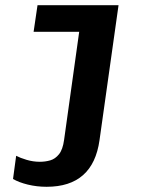

<svg xmlns="http://www.w3.org/2000/svg" viewBox="-20 -531 640 737"><path d="M159 186Q121 186 86.5 177.5Q52 169 30 156L42 67Q57 75 82 82.5Q107 90 133 90Q154 90 173 84.5Q192 79 206.5 61Q221 43 226 6L284 -409H109L124 -511H435L362 7Q337 186 159 186Z"/></svg>

Font: Chivo Mono Medium SemiBold
Style: Italic
Weight: 600
Italic angle: -8.05°
Monospace: yes
Version: Version 1.008